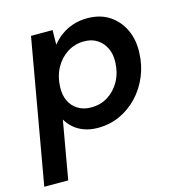

<svg xmlns="http://www.w3.org/2000/svg" viewBox="-124 -611 876 929"><g transform="rotate(-15 313.5 -147.0)"><path d="M-16 220 111 -502H219L218 -429Q238 -454 264 -473Q290 -492 323 -503Q356 -514 396 -514Q460 -514 505.5 -484Q551 -454 575 -403Q599 -352 596 -287Q594 -225 571 -170.5Q548 -116 509 -75Q470 -34 419.5 -11Q369 12 309 12Q272 12 241.5 1Q211 -10 189.5 -29Q168 -48 155 -71L104 220ZM304 -92Q351 -92 388 -115.5Q425 -139 447.5 -179.5Q470 -220 472 -272Q474 -312 459.5 -343Q445 -374 417.5 -392Q390 -410 352 -410Q305 -410 267.5 -386Q230 -362 207.5 -321Q185 -280 183 -227Q181 -187 195.5 -156.5Q210 -126 238 -109Q266 -92 304 -92Z"/></g></svg>

Font: DM Sans 16pt SemiBold
Style: Italic
Weight: 600
Italic angle: -10°
Version: Version 4.004;gftools[0.9.30]